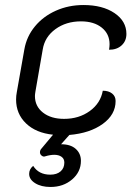

<svg xmlns="http://www.w3.org/2000/svg" viewBox="-20 -529 551 764"><path d="M414 -331Q416 -345 416 -353Q416 -394 385 -419Q354 -444 302 -444Q243 -444 200.5 -413Q158 -382 150 -332L121 -165Q119 -153 119 -147Q119 -106 151 -81Q183 -56 235 -56Q294 -56 337 -87Q380 -118 389 -168Q412 -168 426 -157Q440 -146 440 -127Q440 -73 389 -36Q338 1 256 8L223 45Q261 45 281.5 63.5Q302 82 302 111Q302 155 267 185Q232 215 181 215Q144 215 120 200Q96 185 96 163Q96 144 112 131Q134 166 180 166Q206 166 221 153Q236 140 236 118Q236 103 225 95Q214 87 196 87Q180 87 160 93Q153 96 146 90.5Q139 85 139 77Q139 68 146 61L191 7Q123 0 83.5 -38Q44 -76 44 -133Q44 -148 47 -163L77 -333Q86 -384 119 -424Q152 -464 202.5 -486.5Q253 -509 312 -509Q388 -509 435.5 -477Q483 -445 483 -394Q483 -366 464 -348.5Q445 -331 414 -331Z"/></svg>

Font: K2D Light
Style: Italic
Weight: 300
Italic angle: -10°
Designer: Katatrad Aksorn Co.,Ltd.
Foundry: Cadson Demak Co.,Ltd.
Version: Version 1.000; ttfautohint (v1.6)